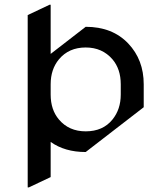

<svg xmlns="http://www.w3.org/2000/svg" viewBox="-20 -777 709 816"><path d="M344.2 -218.8Q417.5 -218.8 458 -269Q493.2 -312.5 493.2 -375V-418.9Q493.2 -483.4 458 -524.9Q414.6 -575.2 344.2 -575.2Q272.5 -575.2 230.5 -524.9Q195.3 -482.4 195.3 -418.9V-375Q195.3 -310.5 230.5 -269Q272.9 -218.8 344.2 -218.8ZM97.7 19.5V-712.9L190.4 -756.8H195.3V-547.9L344.2 -663.1Q457.5 -663.1 524.9 -592.3Q590.8 -522.9 590.8 -418.9V-321.3L344.2 -130.9Q255.4 -130.9 195.3 -173.8V-24.4L102.5 19.5Z"/></svg>

Font: Nova Cut
Style: Book
Weight: 400
Version: Version 2.000